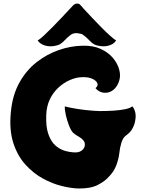

<svg xmlns="http://www.w3.org/2000/svg" viewBox="-20 -1062 834 1096"><path d="M440 -1032Q443 -1028 461 -1008.5Q479 -989 504.5 -962Q530 -935 557 -907.5Q584 -880 607.5 -859Q631 -838 643 -831Q630 -810 600 -801.5Q570 -793 532 -803Q511 -809 491.5 -830Q472 -851 453 -864Q445 -870 422 -872.5Q399 -875 382 -862Q365 -849 345.5 -828.5Q326 -808 306 -803Q269 -793 239 -801.5Q209 -810 195 -831Q208 -838 231 -859.5Q254 -881 281.5 -909Q309 -937 334.5 -964Q360 -991 377.5 -1010Q395 -1029 398 -1032Q406 -1040 419 -1041.5Q432 -1043 440 -1032ZM735 -455Q746 -444 751.5 -422.5Q757 -401 752 -375Q749 -353 737 -330Q725 -307 701 -290Q682 -277 673 -247.5Q664 -218 661 -187Q657 -153 643.5 -117.5Q630 -82 602 -54Q580 -28 538.5 -6.5Q497 15 427 14Q387 13 333.5 0Q280 -13 225.5 -42.5Q171 -72 125.5 -122Q80 -172 56 -246Q32 -320 42 -422Q51 -519 90.5 -590Q130 -661 189 -707Q248 -753 316 -776.5Q384 -800 451 -801Q510 -803 554 -783Q598 -763 624.5 -731.5Q651 -700 660.5 -664.5Q670 -629 660 -600Q652 -575 637.5 -559Q623 -543 606 -537Q585 -529 563 -534.5Q541 -540 525 -559Q542 -572 535.5 -587.5Q529 -603 504 -613.5Q479 -624 440 -621Q410 -619 376.5 -604Q343 -589 313.5 -562Q284 -535 265 -496Q246 -457 244 -407Q241 -338 256.5 -295Q272 -252 298 -230Q324 -208 354 -200Q384 -192 412 -192Q436 -192 451.5 -207Q467 -222 464 -243Q461 -264 428 -283Q397 -300 388 -316Q379 -332 373 -348Q363 -374 356 -404Q349 -434 350 -455Q358 -452 391 -445.5Q424 -439 467.5 -434Q511 -429 550 -428Q592 -428 630 -430.5Q668 -433 696 -439Q724 -445 735 -455Z"/></svg>

Font: Potta One
Style: Regular
Weight: 400
Designer: 108,108go
Foundry: Font Zone 108
Version: Version 1.000